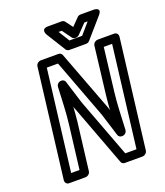

<svg xmlns="http://www.w3.org/2000/svg" viewBox="-156 -950 930 1080"><g transform="rotate(-20 309.0 -410.0)"><path d="M100 -25 174 -629H241L374 -275L417 -137C420 -128 429 -122 438 -122H442C455 -122 469 -132 470 -149C474 -217 475 -299 484 -370L515 -629H565L491 -25H424L291 -379L248 -517C245 -526 236 -532 227 -532H224C211 -532 197 -522 196 -505C192 -435 191 -357 182 -286L150 -25ZM47 0C46 11 54 25 69 25H169C180 25 195 15 197 0L232 -286C235 -314 237 -342 239 -371L243 -358L244 -357L382 11C385 19 393 25 403 25H510C521 25 536 15 538 0L618 -654C619 -665 611 -679 596 -679H496C485 -679 470 -669 468 -654L434 -370C431 -342 428 -312 426 -283L422 -296V-297L283 -665C280 -673 272 -679 262 -679H155C144 -679 129 -669 127 -654ZM459 -795H479L422 -729H346L305 -795H324L364 -740C368 -734 375 -731 382 -731H386C393 -731 401 -735 406 -740ZM454 -845C447 -845 439 -842 434 -836L392 -793L360 -836C356 -841 349 -845 342 -845H261C212 -845 236 -805 236 -805L308 -689C311 -684 319 -679 327 -679H428C435 -679 443 -682 449 -689L550 -805C584 -844 535 -845 535 -845Z"/></g></svg>

Font: Falling Sky
Style: CondOuObl
Weight: 400
Designer: Paul D. Hunt
Foundry: Adobe Systems Incorporated
Version: Version 1.02